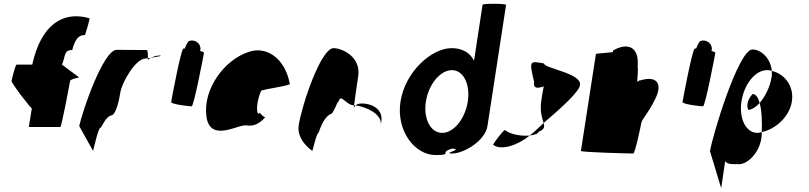

<svg xmlns="http://www.w3.org/2000/svg" viewBox="-20 -810 4268 1013"><path d="M41 -383C39 -372 147 -232 148 -239L132 -140H298C305 -140 348 -372 350 -383C352 -394 405 -402 397 -402L307 -469C327 -514 315 -546 361 -546C379 -618 406 -626 429 -625C431 -636 458 -714 451 -714C309 -754 196 -677 150 -469H68C61 -469 43 -394 41 -383Z M398 -145 471 -14C470 -6 498 -135 509 -135C520 -142 536 -194 567 -201C586 -201 605 -258 614 -318C623 -378 697 -501 747 -501C747 -501 752 -502 760 -503C761 -520 760 -546 754 -546C754 -546 649 -547 596 -547C525 -547 415 -225 398 -145ZM760 -503C760 -498 759 -494 759 -491C759 -494 766 -500 776 -505C770 -504 765 -504 760 -503ZM776 -505C807 -510 847 -517 820 -517C804 -517 788 -511 776 -505Z M883 -272C881 -260 978 -249 991 -249C1003 -249 1054 -518 1056 -530C1057 -534 1049 -538 1036 -541C1038 -548 1039 -556 1036 -564C1030 -588 1003 -602 979 -594C973 -594 964 -578 955 -554H948C935 -554 885 -284 883 -272Z M1069 -196C1088 -52 1244 -160 1283 -148C1314 -144 1344 -152 1379 -191C1371 -193 1349 -212 1352 -217C1334 -188 1326 -257 1357 -330C1367 -340 1517 -358 1509 -368C1483 -506 1382 -570 1289 -535C1164 -493 1050 -341 1069 -196ZM1352 -217V-218ZM1380 -192 1379 -191C1381 -191 1381 -191 1380 -190Z M1556 -149C1544 -68 1628 -14 1628 -14C1627 -6 1651 -112 1662 -112C1681 -171 1705 -200 1724 -208C1743 -208 1772 -314 1764 -261C1775 -331 1799 -256 1848 -254C1852 -281 1860 -346 1870 -409C1885 -510 1785 -556 1740 -556C1672 -556 1571 -250 1556 -149ZM1848 -254C1848 -246 1846 -242 1847 -241C1846 -237 1848 -246 1856 -254ZM1856 -254C1894 -250 1999 -215 1989 -149L1992 -170C2001 -228 1951 -264 1887 -264C1872 -264 1862 -259 1856 -254Z M2093 -274C2069 -118 2170 8 2277 8C2373 8 2293 -6 2366 -26C2428 -23 2311 0 2365 0C2426 0 2540 -66 2552 -146L2650 -784C2651 -792 2527 -792 2526 -785L2481 -490C2460 -532 2418 -556 2363 -556C2256 -556 2117 -430 2093 -274ZM2227 -274C2241 -366 2304 -440 2364 -440C2425 -440 2462 -366 2448 -274C2434 -184 2375 -109 2313 -109C2251 -109 2213 -184 2227 -274Z M2582 -46C2624 -14 2711 -43 2775 -95C2737 -91 2676 -98 2644 -124C2636 -124 2584 -56 2582 -46ZM2798 -378C2792 -340 2817 -344 2849 -354C2844 -333 2840 -306 2836 -279C2827 -218 2842 -184 2848 -161C2940 -239 3039 -329 3040 -362C3050 -424 2847 -450 2851 -475C2772 -490 2772 -490 2798 -378ZM2775 -95C2800 -98 2820 -105 2821 -114C2853 -128 2854 -140 2848 -161C2823 -137 2799 -114 2775 -95Z M3045 -14C3044 -6 3311 0 3321 0C3331 0 3362 -152 3363 -159C3367 -184 3399 -209 3438 -290C3478 -371 3443 -412 3359 -386C3353 -386 3348 -383 3342 -378C3345 -416 3347 -454 3344 -454C3355 -568 3289 -586 3215 -544L3214 -536C3212 -532 3125 -529 3124 -525Z M3581 -272C3579 -260 3676 -249 3689 -249C3701 -249 3752 -518 3754 -530C3755 -534 3747 -538 3734 -541C3736 -548 3737 -556 3734 -564C3728 -588 3701 -602 3677 -594C3671 -594 3662 -578 3653 -554H3646C3633 -554 3583 -284 3581 -272Z M3726 -12 3785 183 3806 40C3817 58 3844 56 3870 56C3918 63 3984 2 3997 -80C3999 -90 3999 -101 3999 -113C3991 -111 3984 -109 3976 -109C3916 -109 3878 -184 3892 -275C3906 -366 3965 -440 4027 -440C4036 -440 4044 -439 4052 -436C4047 -501 3996 -549 3950 -549C3876 -549 3738 -92 3726 -12ZM3928 -230C3948 -232 3970 -246 3988 -267C3980 -295 3968 -314 3951 -314C3922 -284 3918 -250 3928 -230ZM3988 -267C4000 -225 4001 -161 3999 -113C4074 -129 4146 -196 4158 -275C4170 -353 4123 -419 4052 -436C4052 -425 4053 -414 4051 -403C4043 -353 4018 -301 3988 -267Z"/></svg>

Font: Ampere
Style: SCSuCndIta
Weight: 400
Version: Version 1